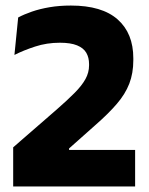

<svg xmlns="http://www.w3.org/2000/svg" viewBox="-20 -672 536 692"><path d="M27.5 0V-141L184 -277Q223.5 -311.5 249.2 -337.5Q275 -363.5 288 -387Q301 -410.5 301 -436.5V-441Q301 -464.5 291 -481.8Q281 -499 257.8 -508.5Q234.5 -518 196 -518Q148.5 -518 106.5 -504.2Q64.5 -490.5 32 -474L45.5 -609Q67 -620.5 95.2 -630.2Q123.5 -640 158.8 -646Q194 -652 235.5 -652Q347.5 -652 404 -602Q460.5 -552 460.5 -462V-455Q460.5 -408 446 -370.5Q431.5 -333 401.2 -297.8Q371 -262.5 323.5 -221L229 -137V-108.5L162 -131.5H467V0Z"/></svg>

Font: Anek Latin
Style: Bold
Weight: 700
Designer: Yesha Goshar
Foundry: Ek Type
Version: Version 1.003